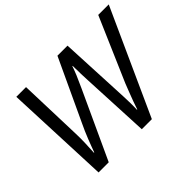

<svg xmlns="http://www.w3.org/2000/svg" viewBox="-143 -971 1228 1228"><g transform="rotate(-45 471.5 -357.0)"><path d="M229 0H137L107 -714H195L209 -279C210 -252 210 -223 209 -194C208 -165 206 -137 205 -110H208C217 -136 229 -166 242 -200C255 -233 269 -265 283 -294L479 -714H570L590 -296C591 -275 592 -254 593 -231C594 -208 594 -187 595 -166C595 -145 595 -127 594 -110H597C603 -127 609 -146 616 -165C623 -184 630 -203 638 -223C645 -242 653 -262 661 -282L848 -714H943L619 0H528L506 -460C505 -475 505 -490 504 -507C503 -523 503 -539 503 -555C502 -571 502 -586 502 -599H499C492 -579 485 -559 476 -538C467 -517 455 -490 440 -457L229 0Z"/></g></svg>

Font: NameLogos Sans
Style: Italic
Weight: 500
Version: Version 0.1